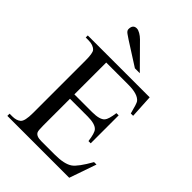

<svg xmlns="http://www.w3.org/2000/svg" viewBox="-264 -1046 1162 1162"><g transform="rotate(45 317.5 -464.5)"><path d="M22.5 0V-19H45.9Q81.1 -19 100.6 -35.6Q120.1 -52.2 120.1 -122.1V-569.8Q120.1 -635.7 106.9 -649.4Q86.9 -670.9 45.9 -670.9H22.5V-688.5H552.2L560.5 -538.6H540.5Q523.4 -606.4 514.6 -618.2Q488.3 -651.4 407.2 -651.4H217.3V-378.9H368.7Q433.6 -378.9 454.6 -402.3Q469.7 -419.4 477.5 -478.5H496.6V-239.3H477.5Q469.7 -299.8 454.6 -316.9Q433.1 -341.3 368.7 -341.3H217.3V-113.8Q217.3 -69.3 222.2 -59.6Q232.4 -37.1 274.9 -37.1H391.6Q472.7 -37.1 509.8 -63Q542 -85.9 591.3 -173.3H612.3L552.2 0ZM364.7 -749.5 214.8 -845.2Q202.1 -853.5 185.8 -865Q169.4 -876.5 169.4 -889.6Q169.4 -928.7 202.1 -928.7Q214.8 -928.7 231.7 -918.9Q248.5 -909.2 262.7 -895L406.7 -749.5Z"/></g></svg>

Font: Nuosu SIL
Style: Regular
Weight: 400
Designer: Peter Constable, Alex Kotlar, Peter Martin
Foundry: SIL International
Version: Version 2.300